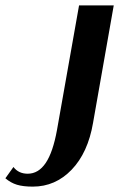

<svg xmlns="http://www.w3.org/2000/svg" viewBox="-148 -510 489 714"><path d="M-128 153 -98 111Q-79 136 -45 136Q-5 136 22 96Q49 56 64 -27L146 -490H275L198 -53Q179 58 118.5 121Q58 184 -26 184Q-62 184 -85 177Q-108 170 -128 153Z"/></svg>

Font: Fahkwang SemiBold
Style: Italic
Weight: 600
Italic angle: -10°
Version: Version 1.000; ttfautohint (v1.6)